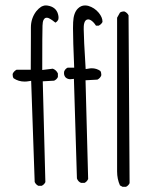

<svg xmlns="http://www.w3.org/2000/svg" viewBox="-20 -702 540 719"><path d="M296.4 -17.1Q305.7 -21.5 310.1 -31.7L300.3 -401.4L344.7 -403.8Q354.5 -408.7 358.9 -418.5Q359.4 -420.4 359.4 -422.4Q359.4 -431.2 355.5 -436.5Q341.3 -446.3 323.7 -446.3Q317.4 -446.3 310.1 -444.8L300.8 -443.4Q293.5 -560.5 293.5 -592.8Q293.5 -597.2 293.7 -603.5Q293.9 -609.9 295.7 -616Q297.4 -622.1 300.8 -625.5Q304.7 -629.4 310.1 -629.4Q318.4 -629.4 328.6 -619.6Q334 -614.3 339.4 -606H349.6Q358.9 -610.4 363.8 -619.6Q363.8 -620.6 363.8 -621.1Q363.8 -636.7 350.1 -653.8Q334 -673.3 310.1 -680.2Q304.2 -681.6 298.3 -681.6Q283.2 -681.6 271.5 -669.9Q255.4 -653.8 253.9 -618.7Q253.4 -609.9 253.4 -596.7Q253.4 -551.8 257.8 -448.7H233.4Q224.1 -444.3 220.2 -434.1Q219.7 -431.2 219.7 -428.2Q219.7 -418.9 225.6 -412.1Q232.9 -405.3 243.7 -405.3Q246.1 -405.3 256.8 -406.7L268.1 -33.7Q272.5 -21.5 283.7 -17.1ZM196.8 -426.8Q190.9 -439.9 177.7 -444.8L138.2 -439.9V-449.2Q138.2 -580.1 139.2 -606Q139.6 -620.6 143.1 -627.4Q145.5 -632.3 149.9 -634.8Q152.3 -635.7 155.3 -635.7Q158.2 -635.7 160.6 -634.8Q163.1 -633.8 165.3 -632.6Q167.5 -631.3 169.9 -629.9Q172.4 -628.4 175.3 -626.5Q180.7 -622.6 187.5 -617.2Q195.3 -621.6 198.7 -629.9Q199.2 -632.3 199.2 -637Q199.2 -641.6 197.3 -648.9Q189.9 -676.3 157.7 -681.2Q154.8 -681.6 153.3 -681.6Q151.9 -681.6 150.4 -681.6Q148.9 -681.6 146 -681.2Q143.1 -680.7 140.1 -679.4Q137.2 -678.2 134.3 -676.8Q125 -670.9 115.7 -659.7Q95.7 -633.3 95.7 -599.1V-564Q95.7 -522.9 95.2 -440.9H42Q32.2 -435.5 27.8 -426.3Q27.3 -424.3 27.3 -422.4Q27.3 -413.6 31.2 -408.7Q49.3 -396.5 72.3 -396.5Q79.6 -396.5 87.4 -397.9L96.7 -399.4L109.9 -20.5Q114.3 -10.7 123.5 -6.3H136.2Q145.5 -10.7 149.9 -20L140.1 -397.5L182.6 -399.9Q192.4 -404.3 196.8 -413.6ZM451.7 -2.4Q460.9 -6.8 465.3 -16.1L461.4 -644.5Q457 -653.8 446.8 -658.7Q444.8 -659.2 443.6 -659.2Q442.4 -659.2 440.7 -658.9Q439 -658.7 436.5 -658.2Q432.6 -657.2 429.2 -654.8L418.5 -635.7V-68.4V-60.1Q418.5 -31.7 429.2 -7.8L439 -2.4Z"/></svg>

Font: NaikaiFont
Style: Light
Weight: 300
Version: Version 1.89